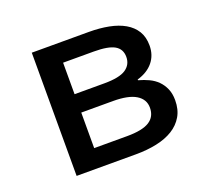

<svg xmlns="http://www.w3.org/2000/svg" viewBox="-91 -602 782 716"><g transform="rotate(-20 300.0 -244.5)"><path d="M99 0V-489H326Q368 -489 404 -482Q440 -475 466 -460Q492 -445 506.5 -421.5Q521 -398 521 -364Q521 -326 499 -299Q477 -272 436 -260V-257Q458 -251 477 -242Q496 -233 510 -219Q524 -205 532.5 -185.5Q541 -166 541 -140Q541 -103 525.5 -76.5Q510 -50 482.5 -33Q455 -16 417 -8Q379 0 335 0ZM196 -289H314Q374 -289 399.5 -306Q425 -323 425 -354Q425 -385 400 -399.5Q375 -414 318 -414H196ZM196 -75H327Q387 -75 415 -92.5Q443 -110 443 -146Q443 -179 413 -197.5Q383 -216 322 -216H196Z"/></g></svg>

Font: Source Code Pro Medium
Style: Regular
Weight: 500
Monospace: yes
Designer: Paul D. Hunt, Teo Tuominen
Foundry: Adobe Systems Incorporated
Version: Version 2.030;PS 1.000;hotconv 16.6.51;makeotf.lib2.5.65220